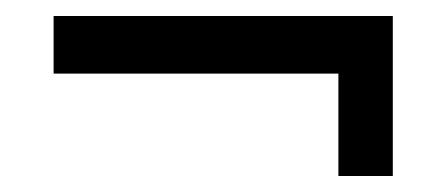

<svg xmlns="http://www.w3.org/2000/svg" viewBox="-20 -367 558 240"><path d="M47 -275V-347H471V-147H403V-275Z"/></svg>

Font: Imprima
Style: Regular
Weight: 400
Designer: Eduardo Tunni
Foundry: Eduardo Tunni
Version: Version 1.002; ttfautohint (v1.8.4.7-5d5b);gftools[0.9.23]